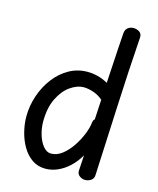

<svg xmlns="http://www.w3.org/2000/svg" viewBox="-124 -918 837 1016"><g transform="rotate(15 295.0 -410.5)"><path d="M435 -791Q437 -812 450 -822Q463 -832 480 -832Q499 -832 513.5 -822Q528 -812 526 -790Q513 -601 504.5 -410.5Q496 -220 487 -30Q487 -9 472 1Q457 11 440 11Q423 11 409 0.5Q395 -10 396 -29Q397 -42 397.5 -53.5Q398 -65 399 -79Q400 -93 401 -113Q379 -75 350 -48Q321 -21 288 -6.5Q255 8 221 8Q179 8 147.5 -14Q116 -36 95 -72Q74 -108 63.5 -150.5Q53 -193 53 -233Q53 -292 72 -348Q91 -404 125 -448.5Q159 -493 205 -519Q251 -545 306 -545Q333 -545 361.5 -538Q390 -531 418 -515Q421 -561 423.5 -607.5Q426 -654 429 -700.5Q432 -747 435 -791ZM146 -231Q146 -193 157 -157.5Q168 -122 187 -99.5Q206 -77 229 -77Q262 -77 291 -100Q320 -123 343 -157.5Q366 -192 380.5 -229Q395 -266 397 -293Q398 -299 400 -303.5Q402 -308 407 -312L413 -421Q389 -442 360 -451.5Q331 -461 308 -461Q271 -461 233.5 -434.5Q196 -408 171 -356.5Q146 -305 146 -231Z"/></g></svg>

Font: Playpen Sans Hebrew
Style: Regular
Weight: 400
Designer: Tom Grace, Laura Meseguer, Veronika Burian, José Scaglione
Foundry: TypeTogether
Version: Version 2.000